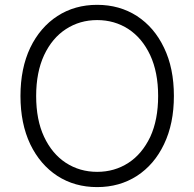

<svg xmlns="http://www.w3.org/2000/svg" viewBox="-20 -757 797 787"><path d="M215.2 -35.9Q144.5 -82 104 -165.8Q63.9 -250.4 63.9 -363.6Q63.9 -476.9 104 -561.4Q144.5 -645.2 215.6 -691.4Q286.6 -737.2 378.2 -737.2Q469.8 -737.2 541.2 -691.4Q612.6 -644.9 652.3 -561.4Q692.8 -478 692.8 -363.6Q692.8 -250 652.3 -165.8Q612.6 -82.4 541.2 -35.9Q469.8 9.9 378.2 9.9Q286.2 9.9 215.2 -35.9ZM160.5 -196.7Q193.2 -126.8 249.6 -89.8Q306.8 -52.6 378.2 -52.6Q449.6 -52.6 506.4 -89.5Q562.1 -125.4 595.9 -196Q628.2 -266 628.2 -363.6Q628.2 -460.9 595.5 -531.2Q562.5 -601.2 506.4 -637.8Q449.6 -674.7 378.2 -674.7Q307.2 -674.7 250.4 -637.8Q193.9 -601.2 160.9 -531.2Q128.2 -460.9 128.2 -363.6Q128.2 -265.6 160.5 -196.7Z"/></svg>

Font: DeltaSans Light
Style: Regular
Weight: 300
Designer: Rasmus Andersson
Foundry: rsms
Version: Version 3.012